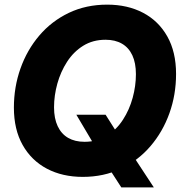

<svg xmlns="http://www.w3.org/2000/svg" viewBox="-20 -759 793 836"><path d="M312.5 -259.3H439.9L489.3 -181.2L550.8 -93.8L649.9 57.1H508.3L442.4 -44.9L397.9 -115.2ZM340.3 11.2Q252 11.2 184.3 -24.4Q116.7 -60.1 78.6 -127.7Q40.5 -195.3 40.5 -290.5Q40.5 -379.9 69.1 -460.7Q97.7 -541.5 151.1 -604.2Q204.6 -667 279.5 -702.9Q354.5 -738.8 446.8 -738.8Q535.2 -738.8 602.8 -703.4Q670.4 -668 708.5 -600.3Q746.6 -532.7 746.6 -437Q746.6 -346.2 717.5 -265.4Q688.5 -184.6 634.8 -122.1Q581.1 -59.6 506.3 -24.2Q431.6 11.2 340.3 11.2ZM348.1 -141.6Q403.8 -141.6 445.6 -168Q487.3 -194.3 515.4 -237.8Q543.5 -281.2 557.6 -333Q571.8 -384.8 571.8 -436Q571.8 -484.9 556.2 -518.3Q540.5 -551.8 511 -568.8Q481.4 -585.9 439.5 -585.9Q384.3 -585.9 342.3 -559.8Q300.3 -533.7 272.2 -490.2Q244.1 -446.8 229.7 -395Q215.3 -343.3 215.3 -291.5Q215.3 -243.2 231.2 -209.5Q247.1 -175.8 276.6 -158.7Q306.2 -141.6 348.1 -141.6Z"/></svg>

Font: Inter 28pt ExtraBold
Style: Italic
Weight: 800
Italic angle: -9.3988°
Designer: Rasmus Andersson
Foundry: rsms
Version: Version 4.001;git-66647c0bb